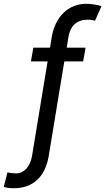

<svg xmlns="http://www.w3.org/2000/svg" viewBox="-85 -780 556 1013"><path d="M366.5 -528.4H267L275.6 -582.4C285.5 -644.9 321 -676.1 377.8 -676.1C394.9 -676.1 407.7 -673.3 416.2 -670.5L450.3 -747.2C433.2 -754.3 396.3 -759.9 369.3 -759.9C281.2 -759.9 206 -697.4 187.5 -582.4L179 -528.4H90.9L78.1 -456H166.2L83.8 44C73.9 100.9 39.8 134.9 1.4 134.9C-7.1 134.9 -35.5 133.5 -45.5 129.3L-65.3 206C-46.9 211.6 -31.2 213.1 -11.4 213.1C88.1 213.1 153.4 153.4 171.9 44L254.3 -456H353.7Z"/></svg>

Font: TID UI
Style: Italic
Weight: 400
Italic angle: -9.39999°
Designer: The TID Project Authors
Foundry: Bakken & Bæck
Version: Version 1.001;hotconv 1.0.109;makeotfexe 2.5.65596